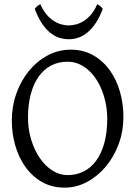

<svg xmlns="http://www.w3.org/2000/svg" viewBox="-20 -862 640 897"><path d="M481 -307.1Q481 -340.8 474.9 -373.8Q468.8 -406.7 457.5 -436.3Q446.3 -465.8 429.9 -491Q413.6 -516.1 393.1 -534.4Q372.6 -552.7 348.1 -563.2Q323.7 -573.7 295.9 -573.7Q252.4 -573.7 218 -555.4Q183.6 -537.1 159.9 -503.2Q136.2 -469.2 123.5 -420.9Q110.8 -372.6 110.8 -313Q110.8 -258.3 125.7 -209.5Q140.6 -160.6 165.8 -123.8Q190.9 -86.9 224.6 -65.4Q258.3 -43.9 295.9 -43.9Q336.4 -43.9 370.4 -60.8Q404.3 -77.6 429 -110.8Q453.6 -144 467.3 -193.4Q481 -242.7 481 -307.1ZM556.6 -315.9Q556.6 -249.5 534.7 -189.7Q512.7 -129.9 474.9 -84.5Q437 -39.1 387.2 -12.2Q337.4 14.6 281.7 14.6Q223.1 14.6 177.2 -11.2Q131.3 -37.1 99.9 -80.6Q68.4 -124 51.8 -180.7Q35.2 -237.3 35.2 -298.8Q35.2 -365.2 56.6 -425.3Q78.1 -485.4 115.2 -530.8Q152.3 -576.2 202.4 -603Q252.4 -629.9 310.1 -629.9Q370.6 -629.9 416.5 -603.3Q462.4 -576.7 493.7 -532.7Q524.9 -488.8 540.8 -432.1Q556.6 -375.5 556.6 -315.9ZM460 -820.3Q445.3 -780.8 427 -753.9Q408.7 -727.1 388.4 -710.2Q368.2 -693.4 346.2 -686Q324.2 -678.7 302.2 -678.7Q278.3 -678.7 255.9 -686Q233.4 -693.4 213.1 -710.2Q192.9 -727.1 175 -753.9Q157.2 -780.8 142.6 -820.3Q148.4 -829.1 154.3 -833.7Q160.2 -838.4 168.5 -842.3Q180.7 -814.5 196.5 -795.4Q212.4 -776.4 230 -764.9Q247.6 -753.4 265.9 -748.3Q284.2 -743.2 300.3 -743.2Q317.4 -743.2 336.2 -748.3Q355 -753.4 372.8 -764.9Q390.6 -776.4 406.5 -795.4Q422.4 -814.5 434.1 -842.3Q442.4 -838.4 448.2 -833.7Q454.1 -829.1 460 -820.3Z"/></svg>

Font: Gentium Plus Afr
Style: Regular
Weight: 400
Designer: J. Victor Gaultney, Annie Olsen, Iska Routamaa, Becca Hirsbrunner
Foundry: SIL International
Version: Version 5.000